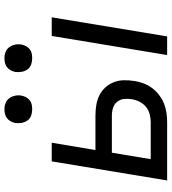

<svg xmlns="http://www.w3.org/2000/svg" viewBox="26 -799 773 865"><g transform="rotate(-90 412.5 -366.5)"><path d="M597 0 683 -520H767L681 0ZM32 0 118 -520H202L169 -323H325Q349 -323 372.5 -319Q396 -315 416 -305Q436 -295 451 -278.5Q466 -262 474.5 -240.5Q483 -219 483.5 -195.5Q484 -172 480 -147Q477 -127 469.5 -106.5Q462 -86 448.5 -68Q435 -50 416.5 -36Q398 -22 378 -14Q358 -6 336.5 -3Q315 0 295 0ZM295 -74Q312 -74 330 -78.5Q348 -83 363 -95Q378 -107 386.5 -124Q395 -141 398 -159Q401 -177 399 -194.5Q397 -212 386.5 -225Q376 -238 359.5 -243.5Q343 -249 325 -249H157L128 -74ZM582 -608Q567 -608 553.5 -613Q540 -618 532 -629.5Q524 -641 521.5 -655.5Q519 -670 521 -685Q523 -695 528.5 -705Q534 -715 542.5 -721.5Q551 -728 561.5 -730.5Q572 -733 583 -733Q598 -733 611.5 -727.5Q625 -722 633 -710.5Q641 -699 644 -684.5Q647 -670 644 -655Q642 -645 636.5 -635Q631 -625 622.5 -618.5Q614 -612 603.5 -610Q593 -608 582 -608ZM352 -608Q337 -608 323.5 -613Q310 -618 302 -629.5Q294 -641 291.5 -655.5Q289 -670 291 -685Q293 -695 298.5 -705Q304 -715 312.5 -721.5Q321 -728 331.5 -730.5Q342 -733 353 -733Q368 -733 381.5 -727.5Q395 -722 403 -710.5Q411 -699 414 -684.5Q417 -670 414 -655Q412 -645 406.5 -635Q401 -625 392.5 -618.5Q384 -612 373.5 -610Q363 -608 352 -608Z"/></g></svg>

Font: Iosevka Custom Oblique
Style: Regular
Weight: 400
Italic angle: -9°
Designer: Belleve Invis
Foundry: Belleve Invis
Version: Version 27.0.1